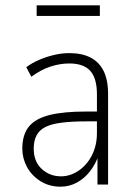

<svg xmlns="http://www.w3.org/2000/svg" viewBox="-20 -695 506 723"><path d="M208 8Q165 8 132 -13Q99 -34 81.5 -66.5Q64 -99 64 -135Q64 -188 89 -218.5Q114 -249 167 -262Q220 -275 304 -275H355V-238H306Q250 -238 211.5 -233Q173 -228 150.5 -216.5Q128 -205 117.5 -185Q107 -165 107 -135Q107 -87 137 -59Q167 -31 210 -31Q244 -31 275.5 -52Q307 -73 326 -110Q345 -147 345 -194V-340Q345 -400 320 -428Q295 -456 241 -456Q206 -456 170.5 -444.5Q135 -433 98 -406L79 -442Q102 -459 129.5 -470.5Q157 -482 185.5 -488.5Q214 -495 241 -495Q288 -495 320.5 -478.5Q353 -462 370 -428Q387 -394 387 -341V0H347V-110H351Q340 -77 319 -50Q298 -23 269.5 -7.5Q241 8 208 8ZM118 -635V-675H356V-635Z"/></svg>

Font: Nunito Sans 10pt Condensed ExtraLight
Style: Regular
Weight: 250
Width: 3
Designer: Vernon Adams
Foundry: Vernon Adams
Version: Version 3.101;gftools[0.9.27]